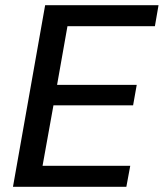

<svg xmlns="http://www.w3.org/2000/svg" viewBox="-20 -720 631 740"><path d="M30 0 154 -700H591L577 -619H240L200 -393H507L493 -314H186L144 -81H482L467 0Z"/></svg>

Font: DM Sans 10pt Medium
Style: Italic
Weight: 500
Italic angle: -10°
Version: Version 4.004;gftools[0.9.30]